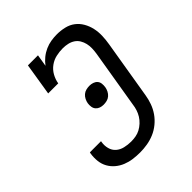

<svg xmlns="http://www.w3.org/2000/svg" viewBox="-206 -873 1012 1012"><g transform="rotate(-45 300.0 -367.5)"><path d="M254 8Q227 8 201.5 4.5Q176 1 152.5 -8.5Q129 -18 110 -34Q91 -50 79 -71.5Q67 -93 64 -119Q61 -145 65 -172L67 -180H150L149 -175Q145 -151 151 -128.5Q157 -106 173.5 -91.5Q190 -77 213.5 -71.5Q237 -66 261 -66Q278 -66 295.5 -69Q313 -72 329 -80.5Q345 -89 359 -102Q373 -115 382.5 -130.5Q392 -146 397.5 -163Q403 -180 405 -197L459 -522Q462 -541 462.5 -559.5Q463 -578 459 -595Q455 -612 446 -627Q437 -642 422.5 -651.5Q408 -661 390 -665Q372 -669 354 -669Q329 -669 304 -663.5Q279 -658 257.5 -642.5Q236 -627 223 -603.5Q210 -580 206 -555H131L160 -735H235L224 -668Q238 -687 256.5 -702Q275 -717 296.5 -726.5Q318 -736 340 -739.5Q362 -743 383 -743Q412 -743 439.5 -736.5Q467 -730 488 -714Q509 -698 522.5 -674.5Q536 -651 542 -624Q548 -597 547 -568Q546 -539 541 -510L487 -185Q483 -159 473.5 -132.5Q464 -106 448 -83Q432 -60 409.5 -41.5Q387 -23 361 -12Q335 -1 307.5 3.5Q280 8 254 8ZM296 -306Q283 -306 271.5 -310Q260 -314 252 -323Q244 -332 242 -345Q240 -358 242 -371Q244 -383 250 -395Q256 -407 266 -415.5Q276 -424 288.5 -427Q301 -430 313 -430Q326 -430 338 -426Q350 -422 358 -413Q366 -404 367.5 -391Q369 -378 367 -365Q365 -353 359 -341Q353 -329 343 -320.5Q333 -312 320.5 -309Q308 -306 296 -306Z"/></g></svg>

Font: Iosevka HT Extended
Style: Italic
Weight: 400
Width: 7
Italic angle: -9°
Monospace: yes
Designer: Belleve Invis
Foundry: Belleve Invis
Version: Version 32.3.0; ttfautohint (v1.8.4)